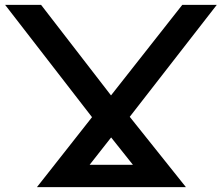

<svg xmlns="http://www.w3.org/2000/svg" viewBox="-20 -770 914 790"><path d="M600 -92 577 -29 401 -250H473L297 -26L273 -92ZM391 -329 381 -259 1 -750H149L468 -337L412 -346L730 -750H872L491 -260L479 -333L745 0H132Z"/></svg>

Font: Unbounded Variable
Style: Regular
Weight: 400
Designer: Luke Prowse, Jean-Baptiste Morizot, Fátima Lázaro, Florian Runge
Foundry: NaN
Version: Version 1.600;FEAKit 1.0